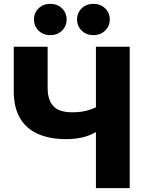

<svg xmlns="http://www.w3.org/2000/svg" viewBox="-20 -968 739 988"><path d="M319.3 -252Q239.3 -252 178.7 -277.3Q118.2 -302.7 84.5 -357.4Q50.8 -412.1 50.8 -500V-727.5H225.1V-515.1Q225.1 -455.1 253.9 -422.6Q282.7 -390.1 353.5 -390.1Q404.8 -390.1 444.3 -404.1Q483.9 -418 510.7 -436.5V-311.5Q463.9 -278.3 419.7 -265.1Q375.5 -252 319.3 -252ZM473.6 0V-727.5H647.5V0ZM460.4 -787.1Q424.8 -787.1 400.6 -810.3Q376.5 -833.5 376.5 -867.7Q376.5 -902.3 400.6 -925.3Q424.8 -948.2 460.4 -948.2Q496.6 -948.2 520.8 -925.3Q544.9 -902.3 544.9 -867.7Q544.9 -833.5 520.8 -810.3Q496.6 -787.1 460.4 -787.1ZM238.8 -787.1Q202.6 -787.1 178.7 -810.3Q154.8 -833.5 154.8 -867.7Q154.8 -902.3 178.7 -925.3Q202.6 -948.2 238.8 -948.2Q274.9 -948.2 298.8 -925.3Q322.8 -902.3 322.8 -867.7Q322.8 -833.5 298.8 -810.3Q274.9 -787.1 238.8 -787.1Z"/></svg>

Font: Inter 24pt ExtraBold
Style: Regular
Weight: 800
Designer: Rasmus Andersson
Foundry: rsms
Version: Version 4.001;git-66647c0bb